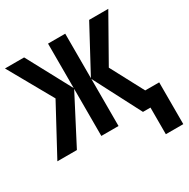

<svg xmlns="http://www.w3.org/2000/svg" viewBox="-203 -897 1268 1286"><g transform="rotate(-30 431.0 -254.0)"><path d="M802 -714H654L469 -370V-714H336V-370L151 -714H3L196 -371L-4 0H147L336 -364V0H469V-364L658 0H716V206H851V-117H743L608 -371Z"/></g></svg>

Font: Noto Sans Display SemiCondensed
Style: Bold
Weight: 700
Width: 4
Designer: Monotype Design Team
Foundry: Monotype Imaging Inc.
Version: Version 1.900